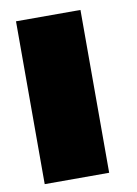

<svg xmlns="http://www.w3.org/2000/svg" viewBox="-75 -685 525 736"><g transform="rotate(-10 187.0 -317.0)"><path d="M290 0H39.1V-633.8H290Z"/></g></svg>

Font: Coda Caption ExtraBold
Style: Regular
Weight: 800
Designer: vernon adams
Foundry: vernon adams
Version: Version 1.002